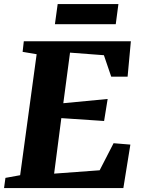

<svg xmlns="http://www.w3.org/2000/svg" viewBox="-30 -952 716 972"><path d="M-9.5 0 -2.5 -51.5 72 -65 155.5 -677.5 84.5 -689.5 90.5 -743H632.5L616 -564H533L496 -672.5L324.5 -685.5L290.5 -429.5L515 -451L497 -339.5L280.5 -354L244 -73L474.5 -90L545 -227L630 -220L594.5 0ZM262 -931.5H569.5L556 -829.5H248Z"/></svg>

Font: Merriweather Light 18pt Black
Style: Italic
Weight: 900
Italic angle: -7.8°
Version: Version 2.101